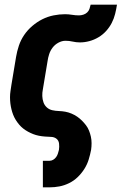

<svg xmlns="http://www.w3.org/2000/svg" viewBox="-20 -589 540 824"><path d="M164 215V101H193Q201 101 208.5 96.5Q216 92 221 85Q226 78 228.5 70Q231 62 233 54Q235 41 233.5 27.5Q232 14 222.5 6.5Q213 -1 199.5 -1.5Q186 -2 172.5 -3Q159 -4 146.5 -6.5Q134 -9 122.5 -13.5Q111 -18 100 -24Q89 -30 79.5 -37.5Q70 -45 62 -54.5Q54 -64 47.5 -74.5Q41 -85 36.5 -96.5Q32 -108 29 -120.5Q26 -133 24.5 -145.5Q23 -158 23 -171.5Q23 -185 25 -198Q27 -211 29 -225L49 -345Q53 -369 61 -393Q69 -417 83.5 -438.5Q98 -460 118.5 -477.5Q139 -495 162 -506.5Q185 -518 210 -523Q235 -528 259 -528Q274 -528 289 -525.5Q304 -523 319 -523Q328 -523 337.5 -526Q347 -529 354 -535.5Q361 -542 364 -551Q367 -560 369 -569H482Q479 -549 474 -529Q469 -509 459.5 -490.5Q450 -472 435.5 -456Q421 -440 402.5 -429Q384 -418 363.5 -412.5Q343 -407 323 -407Q307 -407 292 -410.5Q277 -414 261 -414Q246 -414 231 -406Q216 -398 206 -385Q196 -372 191 -356.5Q186 -341 184 -326L164 -206Q161 -191 161.5 -177Q162 -163 166.5 -150Q171 -137 181 -128Q191 -119 204.5 -116Q218 -113 232.5 -112.5Q247 -112 260.5 -109.5Q274 -107 287 -101.5Q300 -96 311 -88.5Q322 -81 331.5 -71.5Q341 -62 349 -51.5Q357 -41 362 -28.5Q367 -16 370 -2.5Q373 11 373 25.5Q373 40 371 54Q367 75 360.5 96Q354 117 342 136Q330 155 313.5 171Q297 187 276.5 197Q256 207 235 211Q214 215 193 215Z"/></svg>

Font: Iosevka Heavy Oblique
Style: Regular
Weight: 900
Italic angle: -9°
Monospace: yes
Designer: Belleve Invis
Foundry: Belleve Invis
Version: Version 32.5.0; ttfautohint (v1.8.4)